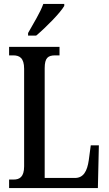

<svg xmlns="http://www.w3.org/2000/svg" viewBox="-20 -951 549 971"><path d="M122 -784V-771H163C213 -813 285 -886 305 -921V-931H199C183 -886 149 -833 122 -784ZM26 0H475L480 -216H439L429 -141C421 -85 402 -51 359 -51H206V-606C206 -659 223 -671 260 -671H281V-714H26V-671H46C78 -671 102 -659 102 -603V-110C102 -55 78 -43 49 -43H26Z"/></svg>

Font: Noto Serif Ethiopic ExtraCondensed Medium
Style: Regular
Weight: 500
Width: 2
Designer: Monotype Design Team
Foundry: Monotype Imaging Inc.
Version: Version 2.102